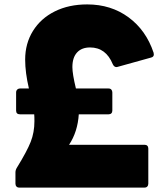

<svg xmlns="http://www.w3.org/2000/svg" viewBox="-20 -808 749 870"><path d="M50 24V-27Q50 -38 57 -49Q102 -122 119 -165Q136 -208 136 -259Q136 -280 135 -290H71Q53 -290 53 -307V-389Q53 -397 58 -402Q63 -407 71 -407H111Q94 -479 94 -538Q94 -611 129.5 -668Q165 -725 228.5 -756.5Q292 -788 375 -788Q483 -788 562.5 -729.5Q642 -671 676 -569Q677 -566 677 -561Q677 -550 664 -547L513 -505L508 -504Q497 -504 491 -517Q460 -593 388 -593Q350 -593 329 -570Q308 -547 308 -504Q308 -473 324 -407H472Q480 -407 484.5 -402Q489 -397 489 -389V-307Q489 -299 484.5 -294.5Q480 -290 472 -290H337Q332 -211 293 -152H635Q643 -152 647.5 -147.5Q652 -143 652 -135V24Q652 32 647.5 37Q643 42 635 42H67Q59 42 54.5 37Q50 32 50 24Z"/></svg>

Font: LINE Seed JP_TTF ExtraBold
Style: Regular
Weight: 800
Designer: LY Corporation & Fontrix & Fontworks
Version: Version 1.015